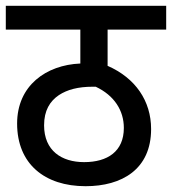

<svg xmlns="http://www.w3.org/2000/svg" viewBox="-20 -642 593 662"><path d="M553 -540V-622H0V-540H257V-423C139 -418 39 -347 39 -216C39 -77 134 0 275 0C400 0 501 -58 501 -197C501 -294 447 -373 351 -415V-540ZM270 -83C193 -83 132 -122 132 -210C132 -261 152 -293 183 -314C212 -333 249 -343 300 -343H310C374 -313 407 -261 407 -201C407 -120 351 -83 270 -83Z"/></svg>

Font: Noto Sans Devanagari UI SemiCondensed Medium
Style: Regular
Weight: 500
Width: 4
Designer: Jelle Bosma - Monotype Design Team
Foundry: Monotype Imaging Inc.
Version: Version 2.004